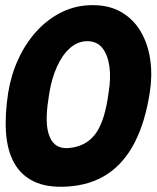

<svg xmlns="http://www.w3.org/2000/svg" viewBox="-20 -706 610 746"><path d="M562 -347Q544.6 -233.2 503.8 -153.3Q463 -73.4 397.8 -30Q332.6 13.4 240.6 19Q162.6 23.6 111.9 -0.8Q61.2 -25.2 34.6 -73.7Q8 -122.2 3.3 -191.6Q-1.4 -261 12 -347Q23.4 -416.6 52.1 -478.3Q80.8 -540 124 -586.7Q167.2 -633.4 222.5 -660Q277.8 -686.6 343 -686Q407.6 -685.4 453.9 -657.5Q500.2 -629.6 527.8 -581.7Q555.4 -533.8 563.9 -473.1Q572.4 -412.4 562 -347ZM168 -320Q152.6 -223.6 173 -174.4Q193.4 -125.2 249.4 -131Q311.6 -137.2 347.1 -181Q382.6 -224.8 398 -320L402 -347Q411.2 -401.8 405.2 -446.8Q399.2 -491.8 378.1 -518.9Q357 -546 319.2 -546Q281.8 -546 251.6 -518.9Q221.4 -491.8 201.3 -446.8Q181.2 -401.8 172 -347Z"/></svg>

Font: Winky Sans
Style: Italic
Weight: 400
Italic angle: -8.97852°
Designer: Simon Atzbach
Foundry: typofactur
Version: Version 1.205